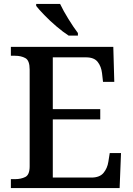

<svg xmlns="http://www.w3.org/2000/svg" viewBox="-20 -951 671 971"><path d="M35 0V-45H56Q86 -45 108 -56Q130 -67 130 -110V-599Q130 -645 108.5 -657Q87 -669 56 -669H35V-714H553L558 -537H501L496 -581Q492 -615 474 -638Q456 -661 415 -661H247V-399H487V-347H247V-53H442Q484 -53 503.5 -76.5Q523 -100 528 -133L535 -177H592L585 0ZM327 -771Q299 -789 265.5 -817.5Q232 -846 204 -875Q176 -904 163 -921V-931H284Q300 -897 326 -855Q352 -813 374 -784V-771Z"/></svg>

Font: Noto Serif Toto Medium
Style: Regular
Weight: 500
Designer: Monotype Design Team
Foundry: Monotype Imaging Inc.
Version: Version 2.001; ttfautohint (v1.8.4.7-5d5b)